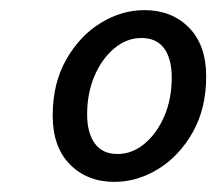

<svg xmlns="http://www.w3.org/2000/svg" viewBox="-20 -741 427 379"><path d="M206 -382Q152 -382 118 -416.5Q84 -451 84 -513Q84 -576 110.5 -623Q137 -670 178.5 -695.5Q220 -721 265 -721Q319 -721 353 -686.5Q387 -652 387 -590Q387 -527 360.5 -480Q334 -433 292.5 -407.5Q251 -382 206 -382ZM212 -437Q241 -437 265.5 -457.5Q290 -478 304.5 -512Q319 -546 319 -588Q319 -625 304 -645.5Q289 -666 259 -666Q230 -666 205.5 -645.5Q181 -625 166.5 -591Q152 -557 152 -515Q152 -479 167 -458Q182 -437 212 -437Z"/></svg>

Font: Source Sans 3 ExtraLight Medium
Style: Italic
Weight: 500
Italic angle: -11°
Version: Version 3.052;hotconv 1.1.0;makeotfexe 2.6.0